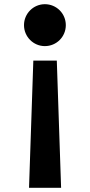

<svg xmlns="http://www.w3.org/2000/svg" viewBox="-20 -635 430 916"><path d="M194 -415C249.5 -415 294 -459.5 294 -515C294 -570.5 249.5 -615 194 -615C139.5 -615 94.5 -570.5 94.5 -515C94.5 -459.5 139.5 -415 194 -415ZM271.5 261 251 -346H139L118.5 261Z"/></svg>

Font: Spartan
Style: Bold
Weight: 700
Designer: Matt Bailey, Mirko Velimirovic
Foundry: Matt Bailey
Version: Version 1.003